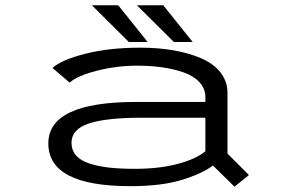

<svg xmlns="http://www.w3.org/2000/svg" viewBox="-20 -692 1090 725"><path d="M707.5 -533.5H636.5L497 -672H596.5ZM537.5 -533.5H466.5L327 -672H426.5ZM510 -512Q577 -512 634.8 -502Q692.5 -492 739 -472.2Q785.5 -452.5 812.2 -418.8Q839 -385 839 -341V-112L920 -31L865.5 13L784 -67Q744 -36.5 667 -12.8Q590 11 472 11Q162.5 11 162.5 -150.5Q162.5 -307 493 -307H755.5V-325Q755.5 -357.5 733.2 -381.5Q711 -405.5 672.8 -418.8Q634.5 -432 591.2 -438Q548 -444 498.5 -444Q420.5 -444 346.2 -425Q272 -406 243 -380L178 -435.5Q214 -467 304 -489.5Q394 -512 510 -512ZM490.5 -54.5Q581.5 -54.5 651.5 -73.2Q721.5 -92 755.5 -121V-247.5H515.5Q381.5 -247.5 315.8 -225.8Q250 -204 250 -153Q250 -124.5 267.5 -104.8Q285 -85 318.8 -74.2Q352.5 -63.5 393.8 -59Q435 -54.5 490.5 -54.5Z"/></svg>

Font: League Mono Extended Light
Style: Regular
Weight: 300
Width: 9
Designer: Tyler Finck
Foundry: The League of Moveable Type / Tyler Finck
Version: Version 2.210